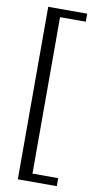

<svg xmlns="http://www.w3.org/2000/svg" viewBox="-101 -814 531 1014"><g transform="rotate(10 164.5 -306.5)"><path d="M72 156V-769H281V-726H143V113H281V156Z"/></g></svg>

Font: Zen Old Mincho
Style: Regular
Weight: 400
Designer: Yoshimichi Ohira
Foundry: Positype
Version: Version 1.001